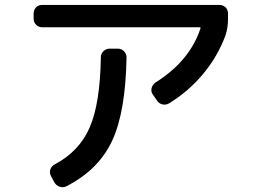

<svg xmlns="http://www.w3.org/2000/svg" viewBox="-20 -740 1040 789"><path d="M153.3 -627.9Q138.7 -627.9 128.4 -638.2Q118.2 -648.4 118.2 -663.1V-684.6Q118.2 -699.2 127.9 -709.5Q137.7 -719.7 153.3 -719.7H881.8Q896.5 -719.7 906.7 -710Q917 -700.2 917 -684.6V-663.1Q917 -624 906.2 -593.8Q875 -508.8 814.9 -436.5Q754.9 -364.3 674.8 -315.4Q662.1 -307.6 647.5 -311Q632.8 -314.5 625 -327.1L607.4 -352.5Q599.6 -364.3 603 -377.9Q606.4 -391.6 618.2 -400.4Q759.8 -489.3 803.7 -623Q805.7 -627.9 799.8 -627.9ZM429.7 -540H464.8Q479.5 -540 489.7 -529.3Q500 -518.6 500 -503.9Q496.1 -279.3 440.4 -160.6Q384.8 -42 252.9 25.4Q239.3 32.2 225.1 27.3Q210.9 22.5 203.1 8.8L189.5 -16.6Q182.6 -29.3 186.5 -42.5Q190.4 -55.7 203.1 -63.5Q305.7 -117.2 348.6 -216.3Q391.6 -315.4 394.5 -505.9Q394.5 -519.5 405.3 -529.8Q416 -540 429.7 -540Z"/></svg>

Font: Rounded-L Mgen+ 1m medium
Style: Regular
Weight: 500
Designer: [Source Han Sans]
Ryoko NISHIZUKA  (kana & ideographs); Paul D. Hunt (Latin, Greek & Cyrillic); Wenlong ZHANG  (bopomofo
Version: Version 1.059.20150602